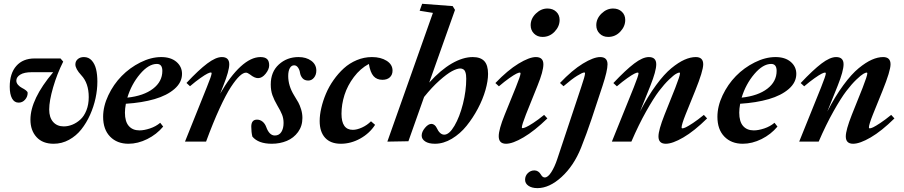

<svg xmlns="http://www.w3.org/2000/svg" viewBox="-20 -745 4753 1010"><path d="M262.2 11.2Q204.1 11.2 172.1 -23.9Q140.1 -59.1 140.1 -115.7Q140.1 -223.1 259.8 -365.2H147.5Q106.9 -365.2 86.4 -352.3Q65.9 -339.4 65.9 -320.8Q65.9 -308.6 75.2 -298.3Q84.5 -288.1 95.7 -282.5Q106.9 -276.9 116.2 -269.8Q125.5 -262.7 125.5 -256.3Q125.5 -236.3 111.8 -220.7Q98.1 -205.1 78.1 -205.1Q55.2 -205.1 43.2 -227.3Q31.2 -249.5 31.2 -288.6Q31.2 -358.9 65.9 -398.2Q100.6 -437.5 162.1 -437.5H298.3L312.5 -420.9Q280.3 -356.9 259.5 -285.6Q238.8 -214.4 238.8 -168.9Q238.8 -127 259.5 -103.5Q280.3 -80.1 315.4 -80.1Q337.9 -80.1 360.4 -89.1Q382.8 -98.1 402.6 -116Q422.4 -133.8 434.6 -164.6Q446.8 -195.3 446.8 -234.4Q446.8 -307.6 407.7 -349.1Q376.5 -382.8 376.5 -406.2Q376.5 -422.9 388.9 -433.8Q401.4 -444.8 421.4 -444.8Q446.3 -444.8 462.4 -427Q478.5 -409.2 485.4 -381.1Q492.2 -353 492.2 -315.4Q492.2 -273.4 482.7 -228.8Q473.1 -184.1 453.9 -141.1Q434.6 -98.1 407.7 -64.2Q380.9 -30.3 343 -9.5Q305.2 11.2 262.2 11.2Z M655.8 11.2Q595.7 11.2 559.1 -26.4Q522.5 -64 522.5 -130.4Q522.5 -186 549.8 -243.7Q577.1 -301.3 619.9 -345Q662.6 -388.7 718.5 -416.7Q774.4 -444.8 828.1 -444.8Q878.4 -444.8 908 -419.7Q937.5 -394.5 937.5 -356.4Q937.5 -311.5 897.9 -277.1Q858.4 -242.7 792.7 -223.6Q727.1 -204.6 642.1 -199.2Q637.2 -172.4 637.2 -152.3Q637.2 -105.5 657.5 -82.3Q677.7 -59.1 713.9 -59.1Q737.8 -59.1 768.8 -69.3Q799.8 -79.6 822.8 -99.1L838.4 -79.1Q804.2 -38.1 754.6 -13.4Q705.1 11.2 655.8 11.2ZM805.2 -408.7Q761.7 -408.7 716.6 -355.5Q671.4 -302.2 649.9 -231.4Q735.8 -240.7 784.9 -278.3Q834 -315.9 834 -372.1Q834 -408.7 805.2 -408.7Z M953.1 0 1067.9 -286.1Q1093.3 -348.1 1093.3 -359.9Q1093.3 -363.8 1088.9 -363.8Q1083.5 -363.8 1071 -357.7Q1058.6 -351.6 1033.9 -334.2Q1009.3 -316.9 979.5 -291.5L960.9 -308.6Q1024.9 -377 1070.1 -410.9Q1115.2 -444.8 1147 -444.8Q1186 -444.8 1186 -406.7Q1186 -372.6 1154.8 -294.4L1138.2 -252.4Q1191.4 -345.2 1245.8 -395Q1300.3 -444.8 1350.1 -444.8Q1374 -444.8 1385 -434.3Q1396 -423.8 1396 -401.4Q1396 -380.4 1377.4 -357.2Q1358.9 -334 1337.4 -334Q1318.8 -334 1295.4 -353Q1282.2 -362.8 1273.9 -362.8Q1259.3 -362.8 1240 -344.7Q1220.7 -326.7 1194.8 -287.4Q1168.9 -248 1135 -174.3Q1101.1 -100.6 1064 0Z M1409.7 11.2Q1338.9 11.2 1307.6 -26.4Q1301.8 -49.8 1301.8 -78.6Q1301.8 -115.7 1332 -115.7Q1348.1 -115.7 1361.1 -105.2Q1374 -94.7 1380.4 -77.1Q1396.5 -32.2 1425.8 -32.2Q1448.2 -32.2 1460 -50.8Q1471.7 -69.3 1471.7 -98.1Q1471.7 -121.6 1463.9 -141.6Q1456.1 -161.6 1439 -189.9Q1421.9 -219.2 1413.1 -244.1Q1404.3 -269 1404.3 -300.8Q1404.3 -367.2 1447 -406Q1489.7 -444.8 1550.3 -444.8Q1590.8 -444.8 1617.4 -425.3Q1644 -405.8 1644 -373.5Q1644 -351.6 1631.8 -336.4Q1619.6 -321.3 1601.6 -321.3Q1582 -321.3 1571.5 -333.3Q1561 -345.2 1558.1 -362.3Q1556.2 -377 1547.9 -389.2Q1539.6 -401.4 1527.3 -401.4Q1512.7 -401.4 1504.4 -386.2Q1496.1 -371.1 1496.1 -345.2Q1496.1 -293.9 1526.9 -243.7Q1541.5 -220.2 1549.3 -206.1Q1557.1 -191.9 1564 -169.7Q1570.8 -147.5 1570.8 -124.5Q1570.8 -82 1547.9 -50.5Q1524.9 -19 1488.8 -3.9Q1452.6 11.2 1409.7 11.2Z M1772.9 11.2Q1719.2 11.2 1690.4 -20Q1661.6 -51.3 1661.6 -108.4Q1661.6 -140.1 1670.2 -177.2Q1678.7 -214.4 1694.6 -252Q1710.4 -289.6 1734.9 -324.2Q1759.3 -358.9 1788.8 -385.7Q1818.4 -412.6 1856.7 -428.7Q1895 -444.8 1936.5 -444.8Q1982.9 -444.8 2013.9 -425.3Q2044.9 -405.8 2044.9 -373.5Q2044.9 -351.6 2030.8 -338.4Q2016.6 -325.2 1991.7 -325.2Q1961.9 -325.2 1944.8 -344.7Q1927.7 -364.3 1920.4 -408.7Q1875 -384.3 1841.6 -339.8Q1808.1 -295.4 1792.2 -245.6Q1776.4 -195.8 1776.4 -146.5Q1776.4 -62 1835.9 -62Q1857.4 -62 1884.3 -74.2Q1911.1 -86.4 1931.6 -106.9L1953.1 -88.4Q1924.3 -43.5 1875 -16.1Q1825.7 11.2 1772.9 11.2Z M2017.6 0 2257.3 -677.2 2187.5 -688.5 2200.7 -725.1 2361.3 -712.9 2373.5 -692.9 2237.8 -310.5Q2297.9 -377 2356.4 -410.9Q2415 -444.8 2466.8 -444.8Q2507.8 -444.8 2527.6 -423.6Q2547.4 -402.3 2547.4 -356.4Q2547.4 -319.3 2533.7 -271.2Q2520 -223.1 2493.9 -173.8Q2467.8 -124.5 2434.3 -83Q2400.9 -41.5 2356.9 -15.1Q2313 11.2 2268.1 11.2Q2234.9 11.2 2216.6 -1Q2198.2 -13.2 2198.2 -31.7Q2198.2 -51.8 2215.6 -72.5Q2232.9 -93.3 2249.5 -93.3Q2257.8 -93.3 2265.4 -87.4Q2272.9 -81.5 2276.9 -72.8Q2293.5 -36.6 2316.9 -36.6Q2343.3 -36.6 2370.6 -83.3Q2397.9 -129.9 2415.3 -198.7Q2432.6 -267.6 2432.6 -330.6Q2432.6 -341.8 2431.6 -349.9Q2430.7 -357.9 2427.7 -366.7Q2424.8 -375.5 2417.7 -380.1Q2410.6 -384.8 2400.4 -384.8Q2383.3 -384.3 2357.2 -370.4Q2331.1 -356.4 2291.5 -321.3Q2252 -286.1 2210.9 -234.9L2128.4 -2Z M2834 -550.8Q2806.6 -550.8 2789.1 -568.4Q2771.5 -585.9 2771.5 -612.3Q2771.5 -647 2798.8 -673.6Q2826.2 -700.2 2859.9 -700.2Q2888.2 -700.2 2906 -683.3Q2923.8 -666.5 2923.8 -640.1Q2923.8 -606 2897.5 -578.4Q2871.1 -550.8 2834 -550.8ZM2642.1 11.2Q2603.5 11.2 2603.5 -28.3Q2603.5 -64 2634.8 -141.1L2693.4 -285.6Q2718.3 -347.2 2718.3 -358.9Q2718.3 -363.3 2713.9 -363.3Q2708.5 -363.3 2696 -357.2Q2683.6 -351.1 2659.2 -334Q2634.8 -316.9 2604.5 -291L2585.9 -308.1Q2650.4 -375.5 2707.5 -410.2Q2764.6 -444.8 2798.8 -444.8Q2838.4 -444.8 2838.4 -406.7Q2838.4 -370.1 2807.6 -294.4L2746.6 -142.6Q2725.1 -87.4 2725.1 -74.7Q2725.1 -70.8 2728.5 -70.8Q2734.4 -70.8 2746.8 -76.2Q2759.3 -81.5 2784.9 -98.1Q2810.5 -114.7 2842.3 -140.6L2859.4 -122.1Q2791.5 -56.2 2734.1 -22.5Q2676.8 11.2 2642.1 11.2Z M3179.2 -550.8Q3151.9 -550.8 3134.3 -568.4Q3116.7 -585.9 3116.7 -612.3Q3116.7 -647 3144 -673.6Q3171.4 -700.2 3205.1 -700.2Q3233.4 -700.2 3251.2 -683.3Q3269 -666.5 3269 -640.1Q3269 -606 3242.9 -578.4Q3216.8 -550.8 3179.2 -550.8ZM2807.1 244.6Q2777.8 244.6 2760 232.4Q2742.2 220.2 2742.2 200.7Q2742.2 179.7 2756.8 165.5Q2771.5 151.4 2791 151.4Q2812.5 151.4 2825.7 173.8Q2834 188.5 2845.7 188.5Q2862.3 188.5 2880.1 160.6Q2897.9 132.8 2911.6 91.3L3037.1 -286.1Q3057.6 -345.7 3057.6 -359.9Q3057.6 -363.8 3053.7 -363.8Q3044.4 -363.8 3016.1 -346.4Q2987.8 -329.1 2944.3 -291.5L2925.8 -308.6Q2989.7 -376 3046.1 -410.4Q3102.5 -444.8 3137.2 -444.8Q3175.8 -444.8 3175.8 -406.7Q3175.8 -373 3149.9 -294.4L3091.8 -118.7Q3066.4 -43 3036.6 32.2Q2998.5 127 2934.3 185.8Q2870.1 244.6 2807.1 244.6Z M3198.7 0 3314 -285.6Q3338.9 -348.1 3338.9 -358.9Q3338.9 -363.3 3334.5 -363.3Q3329.1 -363.3 3316.7 -357.2Q3304.2 -351.1 3279.5 -333.7Q3254.9 -316.4 3225.1 -291L3206.5 -308.1Q3271.5 -377 3316.2 -410.9Q3360.8 -444.8 3393.1 -444.8Q3432.1 -444.8 3432.1 -406.7Q3432.1 -371.6 3401.4 -294.4L3346.7 -158.2Q3388.2 -238.8 3431.2 -297.1Q3474.1 -355.5 3511.7 -386.2Q3549.3 -417 3580.8 -430.9Q3612.3 -444.8 3640.1 -444.8Q3679.2 -444.8 3679.2 -406.7Q3679.2 -372.1 3637.2 -268.1L3586.4 -142.6Q3565.4 -89.8 3565.4 -74.2Q3565.4 -69.8 3569.8 -69.8Q3575.7 -69.8 3587.9 -75.4Q3600.1 -81.1 3625.5 -97.9Q3650.9 -114.7 3682.6 -140.6L3699.7 -122.1Q3631.8 -55.2 3574.7 -22Q3517.6 11.2 3482.4 11.2Q3443.8 11.2 3443.8 -27.3Q3443.8 -60.5 3475.6 -141.1L3532.2 -282.7Q3557.1 -346.7 3557.1 -359.4Q3557.1 -363.3 3553.2 -363.3Q3548.3 -363.3 3536.4 -356.7Q3524.4 -350.1 3499.5 -326.4Q3474.6 -302.7 3446.5 -265.9Q3418.5 -229 3379.2 -159.2Q3339.8 -89.4 3301.3 0Z M3887.2 11.2Q3827.1 11.2 3790.5 -26.4Q3753.9 -64 3753.9 -130.4Q3753.9 -186 3781.2 -243.7Q3808.6 -301.3 3851.3 -345Q3894 -388.7 3950 -416.7Q4005.9 -444.8 4059.6 -444.8Q4109.9 -444.8 4139.4 -419.7Q4168.9 -394.5 4168.9 -356.4Q4168.9 -311.5 4129.4 -277.1Q4089.8 -242.7 4024.2 -223.6Q3958.5 -204.6 3873.5 -199.2Q3868.7 -172.4 3868.7 -152.3Q3868.7 -105.5 3888.9 -82.3Q3909.2 -59.1 3945.3 -59.1Q3969.2 -59.1 4000.2 -69.3Q4031.2 -79.6 4054.2 -99.1L4069.8 -79.1Q4035.6 -38.1 3986.1 -13.4Q3936.5 11.2 3887.2 11.2ZM4036.6 -408.7Q3993.2 -408.7 3948 -355.5Q3902.8 -302.2 3881.3 -231.4Q3967.3 -240.7 4016.4 -278.3Q4065.4 -315.9 4065.4 -372.1Q4065.4 -408.7 4036.6 -408.7Z M4184.1 0 4299.3 -285.6Q4324.2 -348.1 4324.2 -358.9Q4324.2 -363.3 4319.8 -363.3Q4314.5 -363.3 4302 -357.2Q4289.6 -351.1 4264.9 -333.7Q4240.2 -316.4 4210.4 -291L4191.9 -308.1Q4256.8 -377 4301.5 -410.9Q4346.2 -444.8 4378.4 -444.8Q4417.5 -444.8 4417.5 -406.7Q4417.5 -371.6 4386.7 -294.4L4332 -158.2Q4373.5 -238.8 4416.5 -297.1Q4459.5 -355.5 4497.1 -386.2Q4534.7 -417 4566.2 -430.9Q4597.7 -444.8 4625.5 -444.8Q4664.6 -444.8 4664.6 -406.7Q4664.6 -372.1 4622.6 -268.1L4571.8 -142.6Q4550.8 -89.8 4550.8 -74.2Q4550.8 -69.8 4555.2 -69.8Q4561 -69.8 4573.2 -75.4Q4585.4 -81.1 4610.8 -97.9Q4636.2 -114.7 4668 -140.6L4685.1 -122.1Q4617.2 -55.2 4560.1 -22Q4502.9 11.2 4467.8 11.2Q4429.2 11.2 4429.2 -27.3Q4429.2 -60.5 4460.9 -141.1L4517.6 -282.7Q4542.5 -346.7 4542.5 -359.4Q4542.5 -363.3 4538.6 -363.3Q4533.7 -363.3 4521.7 -356.7Q4509.8 -350.1 4484.9 -326.4Q4460 -302.7 4431.9 -265.9Q4403.8 -229 4364.5 -159.2Q4325.2 -89.4 4286.6 0Z"/></svg>

Font: Elstob
Style: Bold Italic
Weight: 700
Italic angle: -20°
Designer: Peter S. Baker
Version: Version 1.015